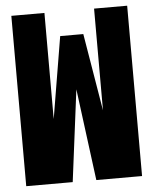

<svg xmlns="http://www.w3.org/2000/svg" viewBox="-51 -743 623 786"><g transform="rotate(-5 260.5 -350.0)"><path d="M25 0V-700H161V-264L217 -600H312L365 -282V-700H501V0H313L264 -377L216 0Z"/></g></svg>

Font: Karantina
Style: Bold
Weight: 700
Designer: Rony Koch
Foundry: Rony Koch
Version: Version 1.000; ttfautohint (v1.8.3)